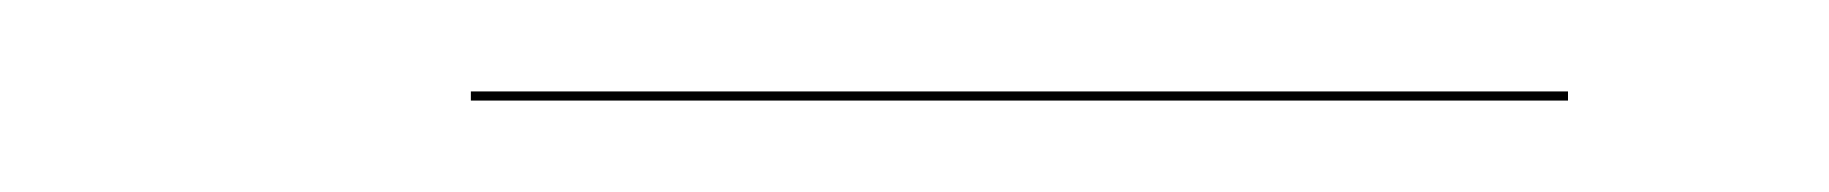

<svg xmlns="http://www.w3.org/2000/svg" viewBox="-20 -296 400 42"><path d="M83 -274V-276H323V-274Z"/></svg>

Font: Bodoni Moda 96pt
Style: Italic
Weight: 400
Italic angle: -13°
Version: Version 2.004